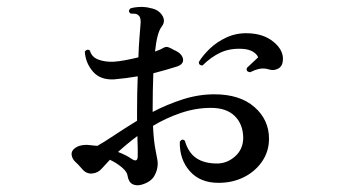

<svg xmlns="http://www.w3.org/2000/svg" viewBox="-20 -553 1040 566"><path d="M399 -9Q383 -4 371 -10Q359 -16 356 -35Q355 -46 340 -59Q325 -72 304 -82Q297 -75 291 -68Q285 -61 280 -56Q269 -43 251.5 -41.5Q234 -40 221 -56Q211 -68 202 -76Q193 -84 191 -97Q190 -109 202.5 -117.5Q215 -126 236 -126Q244 -125 251.5 -124.5Q259 -124 267 -123Q288 -135 318 -155Q348 -175 384 -197V-225Q384 -251 384.5 -277Q385 -303 386 -328Q351 -322 316 -319Q275 -317 253.5 -342.5Q232 -368 230 -401Q237 -410 245 -404Q250 -385 269.5 -377.5Q289 -370 315 -371Q330 -372 349 -375.5Q368 -379 388 -384Q389 -416 391 -440.5Q393 -465 394 -478Q397 -501 388 -508Q384 -512 377 -512.5Q370 -513 365 -513Q356 -520 364 -528Q376 -532 393 -532.5Q410 -533 424 -529Q447 -525 458 -508Q469 -491 457 -475Q443 -458 437 -401Q454 -407 464 -413Q470 -416 477 -413.5Q484 -411 494 -405Q496 -404 497 -404Q517 -394 519.5 -379Q522 -364 502 -357Q489 -353 470.5 -347.5Q452 -342 432 -337Q431 -312 430.5 -285Q430 -258 430 -230V-223Q472 -245 518.5 -260Q565 -275 612 -275Q687 -275 730 -237.5Q773 -200 773 -144Q773 -107 753 -77.5Q733 -48 699.5 -31Q666 -14 624 -14Q570 -14 539.5 -48.5Q509 -83 510 -135Q517 -146 525 -138Q535 -103 558.5 -87Q582 -71 620 -71Q649 -71 672.5 -91.5Q696 -112 697 -145Q697 -186 672.5 -210.5Q648 -235 602 -235Q557 -235 513 -220Q469 -205 431 -182Q433 -137 439 -108Q445 -79 445 -71Q445 -52 435 -34.5Q425 -17 399 -9ZM717 -340Q704 -342 708 -353Q715 -360 724.5 -368.5Q734 -377 741 -384Q737 -394 725 -401Q713 -408 694 -409Q658 -411 630 -398Q602 -385 577 -360Q566 -360 566 -370Q578 -390 599 -410Q620 -430 648.5 -443Q677 -456 710 -455Q757 -454 786.5 -429.5Q816 -405 814 -376Q813 -358 800.5 -351Q788 -344 774 -348Q758 -353 744.5 -350Q731 -347 717 -340ZM369 -84Q386 -73 386 -93Q386 -100 386 -115.5Q386 -131 385 -152Q369 -140 354.5 -128Q340 -116 328 -105Q352 -96 369 -84Z"/></svg>

Font: Zen Old Mincho SemiBold
Style: Regular
Weight: 600
Version: Version 1.500